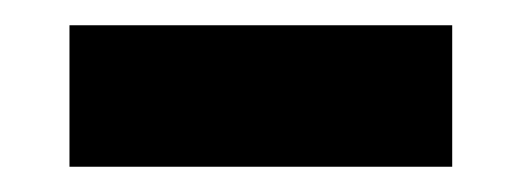

<svg xmlns="http://www.w3.org/2000/svg" viewBox="-20 -702 413 152"><path d="M35 -682V-570H338V-682Z"/></svg>

Font: LT Wave Black
Style: Regular
Weight: 900
Designer: Daniel Lyons
Version: Version 2.5 (Glyphs App)